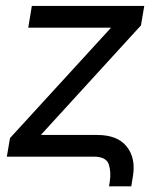

<svg xmlns="http://www.w3.org/2000/svg" viewBox="-20 -536 519 657"><path d="M353 101.6 355.5 86.9Q360.8 52.2 352.1 26.1Q343.3 0 300.3 0H3.4L14.2 -63.5L358.4 -439.5L358.9 -441.4H76.7L88.9 -515.6H473.6L462.4 -449.2L121.6 -76.2L121.1 -74.2H312.5Q381.8 -74.2 413.3 -34.9Q444.8 4.4 435.1 65.4L429.2 101.6Z"/></svg>

Font: Inter Display
Style: Italic
Weight: 400
Italic angle: -9.39999°
Designer: Rasmus Andersson
Foundry: rsms
Version: Version 4.000;git-a52131595